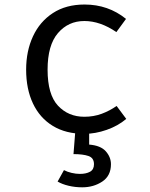

<svg xmlns="http://www.w3.org/2000/svg" viewBox="-20 -571 655 836"><path d="M347.2 -62.6Q387.7 -62.6 422.8 -75.6Q457.9 -88.7 487.7 -109.7L529.7 -53.3Q494.4 -23.1 444.6 -5.6Q394.9 11.8 347.2 11.8Q266.7 11.8 210 -22.8Q153.3 -57.4 123.6 -120.3Q93.8 -183.1 93.8 -267.7Q93.8 -348.7 123.6 -412.8Q153.3 -476.9 210.3 -514.1Q267.2 -551.3 348.2 -551.3Q451.3 -551.3 528.7 -488.7L486.7 -431.3Q416.4 -479.5 347.2 -479.5Q277.4 -479.5 232.3 -426.9Q187.2 -374.4 187.2 -267.7Q187.2 -159.5 232.3 -111Q277.4 -62.6 347.2 -62.6ZM389.2 144.1Q389.2 116.4 365.1 108.2Q341 100 300 100L309.2 -16.4H368.2V58.5Q418.5 62.6 440.8 87.9Q463.1 113.3 463.1 144.1Q463.1 194.4 425.4 219.5Q387.7 244.6 337.9 244.6Q307.2 244.6 279 237.9Q250.8 231.3 230.8 219.5L258.5 169.7Q272.8 177.4 291.8 181.8Q310.8 186.2 327.7 186.2Q354.9 186.2 372.1 176.7Q389.2 167.2 389.2 144.1Z"/></svg>

Font: FiraCode Nerd Font
Style: Regular
Weight: 400
Designer: Carrois Corporate, Edenspiekermann AG, Nikita Prokopov
Foundry: Carrois Corporate, Edenspiekermann AG, Nikita Prokopov
Version: Version 6.002;Nerd Fonts 2.1.0